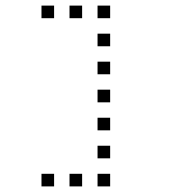

<svg xmlns="http://www.w3.org/2000/svg" viewBox="-20 -693 640 685"><path d="M129 -673Q128 -673 128 -673Q128 -673 128 -672V-629Q128 -628 128 -628Q128 -628 129 -628H172Q173 -628 173 -628Q173 -628 173 -629V-672Q173 -673 173 -673Q173 -673 172 -673ZM229 -673Q228 -673 228 -673Q228 -673 228 -672V-629Q228 -628 228 -628Q228 -628 229 -628H272Q273 -628 273 -628Q273 -628 273 -629V-672Q273 -673 273 -673Q273 -673 272 -673ZM329 -673Q328 -673 328 -673Q328 -673 328 -672V-629Q328 -628 328 -628Q328 -628 329 -628H372Q373 -628 373 -628Q373 -628 373 -629V-672Q373 -673 373 -673Q373 -673 372 -673ZM329 -573Q328 -573 328 -573Q328 -573 328 -572V-529Q328 -528 328 -528Q328 -528 329 -528H372Q373 -528 373 -528Q373 -528 373 -529V-572Q373 -573 373 -573Q373 -573 372 -573ZM329 -473Q328 -473 328 -473Q328 -473 328 -472V-429Q328 -428 328 -428Q328 -428 329 -428H372Q373 -428 373 -428Q373 -428 373 -429V-472Q373 -473 373 -473Q373 -473 372 -473ZM329 -373Q328 -373 328 -373Q328 -373 328 -372V-329Q328 -328 328 -328Q328 -328 329 -328H372Q373 -328 373 -328Q373 -328 373 -329V-372Q373 -373 373 -373Q373 -373 372 -373ZM329 -273Q328 -273 328 -273Q328 -273 328 -272V-229Q328 -228 328 -228Q328 -228 329 -228H372Q373 -228 373 -228Q373 -228 373 -229V-272Q373 -273 373 -273Q373 -273 372 -273ZM329 -173Q328 -173 328 -173Q328 -173 328 -172V-129Q328 -128 328 -128Q328 -128 329 -128H372Q373 -128 373 -128Q373 -128 373 -129V-172Q373 -173 373 -173Q373 -173 372 -173ZM129 -73Q128 -73 128 -73Q128 -73 128 -72V-29Q128 -28 128 -28Q128 -28 129 -28H172Q173 -28 173 -28Q173 -28 173 -29V-72Q173 -73 173 -73Q173 -73 172 -73ZM229 -73Q228 -73 228 -73Q228 -73 228 -72V-29Q228 -28 228 -28Q228 -28 229 -28H272Q273 -28 273 -28Q273 -28 273 -29V-72Q273 -73 273 -73Q273 -73 272 -73ZM329 -73Q328 -73 328 -73Q328 -73 328 -72V-29Q328 -28 328 -28Q328 -28 329 -28H372Q373 -28 373 -28Q373 -28 373 -29V-72Q373 -73 373 -73Q373 -73 372 -73Z"/></svg>

Font: Doto Light
Style: Regular
Weight: 300
Monospace: yes
Version: Version 1.000